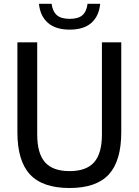

<svg xmlns="http://www.w3.org/2000/svg" viewBox="-20 -958 714 988"><path d="M338 9.5Q199.5 9.5 134.5 -60.2Q69.5 -130 69.5 -278V-740H171.5V-266.5Q171.5 -168 211.8 -122.8Q252 -77.5 338 -77.5Q424 -77.5 464.2 -122.8Q504.5 -168 504.5 -266.5V-740H604V-278Q604 -130 539.8 -60.2Q475.5 9.5 338 9.5ZM338.5 -805.5Q266.5 -805.5 226.5 -840.5Q186.5 -875.5 180.5 -938.5H245.5Q251 -898.5 272.8 -879.8Q294.5 -861 338.5 -861Q383 -861 404.2 -879.8Q425.5 -898.5 430.5 -938.5H495.5Q489.5 -875 450.2 -840.2Q411 -805.5 338.5 -805.5Z"/></svg>

Font: Encode Sans SemiCondensed SemiCondensed Medium
Style: Regular
Weight: 500
Width: 4
Designer: Multiple Designers
Foundry: Impallari Type
Version: Version 3.000; ttfautohint (v1.8.3) -l 8 -r 50 -G 200 -x 14 